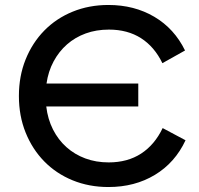

<svg xmlns="http://www.w3.org/2000/svg" viewBox="-20 -736 800 772"><path d="M536 -400H167Q174 -449 195.5 -489Q217 -529 249.5 -557.5Q282 -586 324.5 -601.5Q367 -617 418 -617Q493 -617 547 -582.5Q601 -548 633 -482L724 -533Q681 -621 600.5 -668.5Q520 -716 416 -716Q338 -716 272 -689Q206 -662 158 -613Q110 -564 83 -497Q56 -430 56 -350Q56 -270 83 -203Q110 -136 158 -87Q206 -38 272 -11Q338 16 416 16Q522 16 603 -33Q684 -82 726 -172L634 -221Q602 -154 547.5 -118.5Q493 -83 417 -83Q366 -83 323 -99Q280 -115 247 -144.5Q214 -174 193 -215.5Q172 -257 166 -308H536Z"/></svg>

Font: NT Somic Medium
Style: Regular
Weight: 500
Designer: Ravid Balaliev — lead type designer, mastering
Michael Voronin — secret advisor, marketing
Ivan Kovalenko — best boy
Foundry: NT Type
Version: Version 0.7